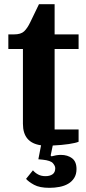

<svg xmlns="http://www.w3.org/2000/svg" viewBox="-20 -689 413 921"><path d="M217 212Q170 212 143.5 197.5Q117 183 105 169L138 128Q148 140 163 148Q178 156 198 156Q219 156 232 147Q245 138 245 118Q245 107 234 94Q223 81 185 77L164 75L177 8Q90 -4 90 -95V-454H20V-524H47Q80 -524 95.5 -538.5Q111 -553 125 -582L167 -669H242V-524H357V-454H242V-68H357V-9Q343 -3 310 2Q277 7 233 9L223 57L227 61Q238 58 249 56Q260 54 272 54Q304 54 325.5 70Q347 86 347 122Q347 147 336 164.5Q325 182 307 192.5Q289 203 265.5 207.5Q242 212 217 212Z"/></svg>

Font: IBM Plex Serif
Style: Bold
Weight: 700
Designer: Mike Abbink, Paul van der Laan, Pieter van Rosmalen
Foundry: Bold Monday
Version: Version 2.008